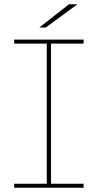

<svg xmlns="http://www.w3.org/2000/svg" viewBox="-20 -887 462 907"><path d="M201 -10V-690H221V-10ZM47 0V-19H375V0ZM47 -681V-700H375V-681ZM166 -757 306 -867H346L196 -757Z"/></svg>

Font: Montserrat Alternates Thin
Style: Regular
Weight: 100
Designer: Julieta Ulanovsky
Foundry: Julieta Ulanovsky
Version: Version 9.000